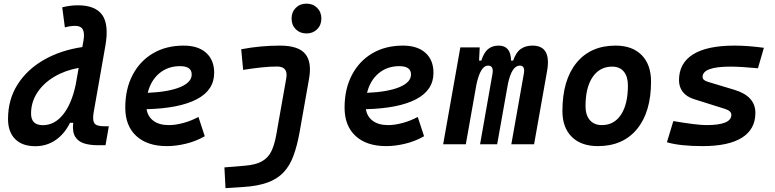

<svg xmlns="http://www.w3.org/2000/svg" viewBox="-20 -771 4142 1026"><path d="M168.5 10.3Q99.1 10.3 61 -27.8Q22.9 -65.9 22.9 -135.3Q22.9 -238.8 73.7 -319.1Q124.5 -399.4 214.1 -450.9Q303.7 -502.4 419.9 -519.5L425.8 -552.2Q433.1 -594.2 422.4 -613.5Q411.6 -632.8 382.3 -632.8Q355 -632.8 326.7 -624.5L312.5 -731.9Q355.5 -742.7 395.5 -742.7Q489.7 -742.7 526.4 -690.9Q563 -639.2 543 -525.9L480.5 -170.4Q473.6 -130.9 483.6 -113.5Q493.7 -96.2 537.6 -96.2H561.5L543.9 4.9H500.5Q460.9 4.9 429.7 -4.6Q398.4 -14.2 382.1 -40Q365.7 -65.9 371.1 -114.7H354Q325.2 -55.7 277.3 -22.7Q229.5 10.3 168.5 10.3ZM384.3 -317.4 400.4 -408.2Q327.1 -395 269.5 -360.6Q211.9 -326.2 179 -275.6Q146 -225.1 146 -164.1Q146 -102.1 209 -102.1Q271 -102.1 316.7 -158.4Q362.3 -214.8 384.3 -317.4Z M881.8 -102.5Q918.5 -102.5 960.2 -114Q1002 -125.5 1040.5 -146L1074.2 -43Q1027.3 -16.1 973.9 -3.2Q920.4 9.8 871.6 9.8Q767.1 9.8 708.3 -44.4Q649.4 -98.6 649.4 -195.8Q649.4 -295.4 688.5 -370.1Q727.5 -444.8 797.6 -486.1Q867.7 -527.3 961.4 -527.3Q1038.6 -527.3 1081.5 -488.8Q1124.5 -450.2 1124.5 -381.8Q1124.5 -289.1 1031.2 -240.5Q938 -191.9 763.2 -187.5Q770 -147 800.8 -124.8Q831.5 -102.5 881.8 -102.5ZM769.5 -274.9Q880.9 -279.8 942.6 -305.4Q1004.4 -331.1 1004.4 -373Q1004.4 -417.5 941.9 -417.5Q877 -417.5 831.3 -379.2Q785.6 -340.8 769.5 -274.9Z M1185.1 234.4 1179.2 123.5 1286.6 114.7Q1346.2 109.9 1379.6 91.1Q1413.1 72.3 1429.9 37.6Q1446.8 2.9 1456.1 -49.8L1509.8 -353Q1520.5 -415.5 1460.4 -415.5Q1420.9 -415.5 1375.7 -410.6Q1330.6 -405.8 1279.3 -397.5L1269 -507.8Q1320.8 -517.6 1372.6 -522.5Q1424.3 -527.3 1476.1 -527.3Q1574.2 -527.3 1610.8 -483.4Q1647.5 -439.5 1631.3 -349.1L1581.1 -65.4Q1567.9 7.8 1548.3 61Q1528.8 114.3 1495.6 149.7Q1462.4 185.1 1409.7 204.3Q1356.9 223.6 1277.8 228.5ZM1617.7 -592.3Q1583 -592.3 1560.5 -614.7Q1538.1 -637.2 1538.1 -671.9Q1538.1 -706.5 1560.5 -729Q1583 -751.5 1617.7 -751.5Q1652.3 -751.5 1674.8 -729Q1697.3 -706.5 1697.3 -671.9Q1697.3 -637.2 1674.8 -614.7Q1652.3 -592.3 1617.7 -592.3Z M2053.7 -102.5Q2090.3 -102.5 2132.1 -114Q2173.8 -125.5 2212.4 -146L2246.1 -43Q2199.2 -16.1 2145.8 -3.2Q2092.3 9.8 2043.5 9.8Q1939 9.8 1880.1 -44.4Q1821.3 -98.6 1821.3 -195.8Q1821.3 -295.4 1860.4 -370.1Q1899.4 -444.8 1969.5 -486.1Q2039.6 -527.3 2133.3 -527.3Q2210.4 -527.3 2253.4 -488.8Q2296.4 -450.2 2296.4 -381.8Q2296.4 -289.1 2203.1 -240.5Q2109.9 -191.9 1935.1 -187.5Q1941.9 -147 1972.7 -124.8Q2003.4 -102.5 2053.7 -102.5ZM1941.4 -274.9Q2052.7 -279.8 2114.5 -305.4Q2176.3 -331.1 2176.3 -373Q2176.3 -417.5 2113.8 -417.5Q2048.8 -417.5 2003.2 -379.2Q1957.5 -340.8 1941.4 -274.9Z M2543.5 -517.6 2540 -447.3H2552.2Q2565.9 -490.7 2588.4 -509Q2610.8 -527.3 2644.5 -527.3Q2710 -527.3 2710.9 -447.3H2722.2Q2737.3 -491.2 2762.7 -509.3Q2788.1 -527.3 2825.7 -527.3Q2927.7 -527.3 2903.3 -390.6L2834 0H2712.4L2779.3 -377.4Q2787.1 -420.4 2757.8 -420.4Q2714.8 -420.4 2694.3 -323.2L2636.7 0H2545.4L2611.8 -377.4Q2619.1 -420.4 2587.9 -420.4Q2547.4 -420.4 2525.9 -319.3L2469.2 0H2348.1L2439.9 -517.6Z M3174.8 9.8Q3085.4 9.8 3035.4 -39.8Q2985.4 -89.4 2985.4 -177.7Q2985.4 -342.8 3060.5 -435.1Q3135.7 -527.3 3269.5 -527.3Q3358.9 -527.3 3408.9 -476.6Q3459 -425.8 3459 -335Q3459 -172.4 3384 -81.3Q3309.1 9.8 3174.8 9.8ZM3196.3 -102.5Q3261.7 -102.5 3298.6 -158.4Q3335.4 -214.4 3335.4 -314Q3335.4 -361.8 3313.5 -388.4Q3291.5 -415 3251.5 -415Q3184.6 -415 3146.7 -359.1Q3108.9 -303.2 3108.9 -203.6Q3108.9 -156.2 3131.8 -129.4Q3154.8 -102.5 3196.3 -102.5Z M3734.9 9.8Q3613.8 9.8 3543.9 -10.7L3578.1 -124Q3637.7 -113.8 3682.9 -108.2Q3728 -102.5 3754.9 -102.5Q3888.2 -102.5 3888.2 -157.2Q3888.2 -178.2 3854.5 -189L3688.5 -241.2Q3648.4 -253.9 3628.4 -280.3Q3608.4 -306.6 3608.4 -342.3Q3608.4 -433.6 3683.6 -480.5Q3758.8 -527.3 3904.8 -527.3Q3942.4 -527.3 3982.2 -524.2Q4022 -521 4062 -515.6L4030.3 -406.2Q3987.3 -410.2 3950 -412.6Q3912.6 -415 3883.8 -415Q3734.4 -415 3734.4 -359.9Q3734.4 -341.8 3763.7 -333.5L3906.2 -290.5Q4016.6 -256.8 4016.6 -167.5Q4016.6 -80.6 3945.1 -35.4Q3873.5 9.8 3734.9 9.8Z"/></svg>

Font: Cascadia Mono NF SemiBold
Style: Italic
Weight: 600
Italic angle: -10°
Monospace: yes
Designer: Aaron Bell
Foundry: Saja Typeworks
Version: Version 2404.023; ttfautohint (v1.8.4)